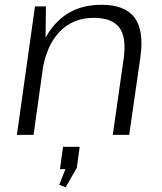

<svg xmlns="http://www.w3.org/2000/svg" viewBox="-20 -567 681 807"><path d="M500 -322Q512 -410 481.5 -451Q451 -492 374 -492Q286 -492 229.5 -432.5Q173 -373 157 -262L115 -199L125 -260Q146 -399 218.5 -473Q291 -547 406 -547Q505 -547 545.5 -493Q586 -439 570 -326L523 0H454ZM127 -540H173L171 -357L121 0H51ZM315 50 303 138 256 220 229 210 273 98 295 144H232L245 50Z"/></svg>

Font: Pathway Extreme 28pt Light
Style: Italic
Weight: 300
Italic angle: -8°
Designer: Eduardo Rodriguez Tunni
Foundry: Eduardo Rodriguez Tunni
Version: Version 1.001;gftools[0.9.26]